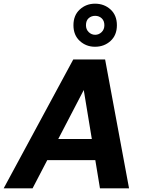

<svg xmlns="http://www.w3.org/2000/svg" viewBox="-44 -1023 786 1043"><path d="M-24 0 354 -700H527L657 0H499L411 -534L133 0ZM108 -153 167 -268H543L561 -153ZM472 -769Q424 -769 389.5 -800.5Q355 -832 355 -886Q355 -940 389.5 -971.5Q424 -1003 472 -1003Q522 -1003 556.5 -971.5Q591 -940 591 -886Q591 -832 556.5 -800.5Q522 -769 472 -769ZM473 -834Q493 -834 508 -848.5Q523 -863 523 -886Q523 -910 508.5 -923.5Q494 -937 473 -937Q452 -937 437.5 -924Q423 -911 423 -886Q423 -863 438 -848.5Q453 -834 473 -834Z"/></svg>

Font: DM Sans Black
Style: Italic
Weight: 900
Italic angle: -10°
Designer: Colophon Foundry, Jonny Pinhorn
Foundry: Colophon Foundry
Version: Version 4.004;gftools[0.9.30]